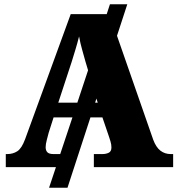

<svg xmlns="http://www.w3.org/2000/svg" viewBox="-20 -780 828 896"><path d="M7 0V-61H14Q40 -61 60.5 -74Q81 -87 97 -130L310 -714H478L493 -760H574L526 -613L695 -128Q708 -93 728.5 -77Q749 -61 777 -61H788V0H418V-61H458Q474 -61 487 -67Q500 -73 500 -92Q500 -106 495.5 -120.5Q491 -135 489 -141L458 -232H402L295 96H209L241 0ZM252 -301H341L391 -452L379 -492Q372 -518 363.5 -547.5Q355 -577 349 -610Q341 -578 332 -548.5Q323 -519 315 -493ZM436 -301 430 -320 424 -301ZM230 -61H261L318 -232H230L207 -160Q204 -148 198.5 -127.5Q193 -107 193 -93Q193 -78 201 -69.5Q209 -61 230 -61Z"/></svg>

Font: Noto Serif Black
Style: Regular
Weight: 900
Designer: Monotype Design Team
Foundry: Monotype Imaging Inc.
Version: Version 2.014; ttfautohint (v1.8.4.7-5d5b)